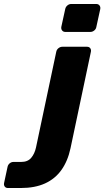

<svg xmlns="http://www.w3.org/2000/svg" viewBox="-171 -755 524 965"><path d="M-131 190Q-141.6 190 -147.1 182.8Q-152.5 175.5 -150.5 164.9L-133.1 84Q-131.1 73.4 -122.6 66.1Q-114 58.9 -103.4 58.9H-64.4Q-31.6 58.9 -14.3 38.4Q3 18 9.9 -13.6L111.8 -494.9Q113.8 -505.5 122.8 -512.8Q131.9 -520 142.5 -520H266.4Q277 -520 282.4 -512.8Q287.9 -505.5 285.9 -494.9L183.4 -9.9Q169.6 54.6 137.8 99.2Q106 143.8 55.3 166.9Q4.6 190 -67 190ZM157.6 -594.5Q147 -594.5 141.3 -601.8Q135.5 -609 137.1 -619.6L156.8 -709.5Q158.8 -720.1 167.6 -727.6Q176.5 -735 187.1 -735H312.6Q323.2 -735 329.1 -727.6Q334.9 -720.1 332.9 -709.5L313.2 -619.6Q311.6 -609 302.7 -601.8Q293.7 -594.5 283.1 -594.5Z"/></svg>

Font: Rubik Light
Style: Italic
Weight: 300
Italic angle: -12°
Designer: Hubert and Fischer
Foundry: Hubert and Fischer
Version: Version 2.300;gftools[0.9.30]